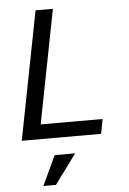

<svg xmlns="http://www.w3.org/2000/svg" viewBox="-64 -775 730 1087"><g transform="rotate(-5 301.0 -231.5)"><path d="M38.1 0H488.8L504.9 -83H152.8L278.8 -729H180.2ZM137.7 265.6H209L333 97.2H216.3Z"/></g></svg>

Font: Hack
Style: Oblique
Weight: 400
Italic angle: -12°
Monospace: yes
Designer: Christopher Simpkins
Foundry: Christopher Simpkins
Version: Version 2.010